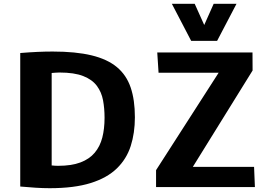

<svg xmlns="http://www.w3.org/2000/svg" viewBox="-20 -988 1403 1014"><path d="M242.2 5.9Q206.5 5.9 168 3.4Q129.4 1 86.9 -2.9V-708Q134.3 -711.9 177 -713.9Q219.7 -715.8 257.8 -715.8Q380.4 -715.8 463.9 -695.6Q547.4 -675.3 597.7 -633.3Q647.9 -591.3 670.2 -525.6Q692.4 -460 692.4 -368.7Q692.4 -285.6 670.4 -217Q648.4 -148.4 596.9 -98.4Q545.4 -48.3 458.5 -21.2Q371.6 5.9 242.2 5.9ZM287.1 -112.3Q357.4 -112.3 404.8 -130.1Q452.1 -147.9 480.2 -181.4Q508.3 -214.8 520.3 -261.5Q532.2 -308.1 532.2 -366.2Q532.2 -415.5 524.2 -458.5Q516.1 -501.5 491.7 -534.4Q467.3 -567.4 419.9 -586.2Q372.6 -605 293.9 -605Q284.7 -605 274.4 -604.2Q264.2 -603.5 252.9 -602.5V-114.3Q261.7 -113.3 270.5 -112.8Q279.3 -112.3 287.1 -112.3ZM804.2 0V-89.4L1134.8 -604H817.4L810.5 -710.9H1313.5L1314 -615.7L998.5 -106.9H1321.8L1326.2 0ZM989.7 -772 887.7 -967.8H1008.3L1058.6 -856L1108.4 -967.8H1229L1126.5 -772Z"/></svg>

Font: Comme
Style: Bold
Weight: 700
Version: Version 1.000;gftools[0.9.27]